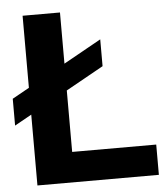

<svg xmlns="http://www.w3.org/2000/svg" viewBox="-53 -787 718 834"><g transform="rotate(-5 306.0 -370.0)"><path d="M76.5 0V-740H239.5V-132H606V0ZM2.5 -267.5V-384.5L403.5 -608.5V-491.5Z"/></g></svg>

Font: Encode Sans Semi Expanded
Style: Bold
Weight: 700
Width: 6
Designer: Multiple Designers
Foundry: Impallari Type
Version: Version 3.000; ttfautohint (v1.8.3) -l 8 -r 50 -G 200 -x 14 